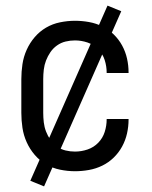

<svg xmlns="http://www.w3.org/2000/svg" viewBox="-20 -602 540 684"><path d="M247 8Q221 8 194 2.5Q167 -3 144 -16.5Q121 -30 103.5 -50.5Q86 -71 75 -95.5Q64 -120 60 -146.5Q56 -173 56 -200V-320Q56 -347 60 -373.5Q64 -400 75 -424.5Q86 -449 103.5 -469.5Q121 -490 144 -503.5Q167 -517 194 -522.5Q221 -528 247 -528Q272 -528 297 -523.5Q322 -519 344.5 -508Q367 -497 385 -479.5Q403 -462 415 -440Q427 -418 432.5 -393.5Q438 -369 438 -344V-342H360V-343Q360 -366 353 -388Q346 -410 330 -426.5Q314 -443 292 -450.5Q270 -458 247 -458Q230 -458 213.5 -454Q197 -450 183 -440Q169 -430 159.5 -416Q150 -402 144 -386.5Q138 -371 136 -354Q134 -337 134 -320V-200Q134 -183 136 -166Q138 -149 144 -133.5Q150 -118 159.5 -104Q169 -90 183 -80Q197 -70 213.5 -66Q230 -62 247 -62Q270 -62 292 -69.5Q314 -77 330 -93.5Q346 -110 353 -132Q360 -154 360 -177V-178H438V-176Q438 -151 432.5 -126.5Q427 -102 415 -80Q403 -58 385 -40.5Q367 -23 344.5 -12Q322 -1 297 3.5Q272 8 247 8ZM137 62 88 42 363 -582 412 -562Z"/></svg>

Font: Iosevka Curly
Style: Regular
Weight: 400
Monospace: yes
Designer: Belleve Invis
Foundry: Belleve Invis
Version: Version 22.1.2; ttfautohint (v1.8.4)